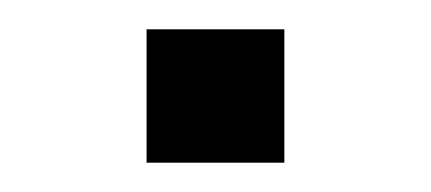

<svg xmlns="http://www.w3.org/2000/svg" viewBox="-20 -334 294 131"><path d="M80 -223V-314H174V-223Z"/></svg>

Font: Nunito Sans 10pt SemiExpanded Light
Style: Regular
Weight: 300
Width: 6
Designer: Vernon Adams
Foundry: Vernon Adams
Version: Version 3.101;gftools[0.9.27]